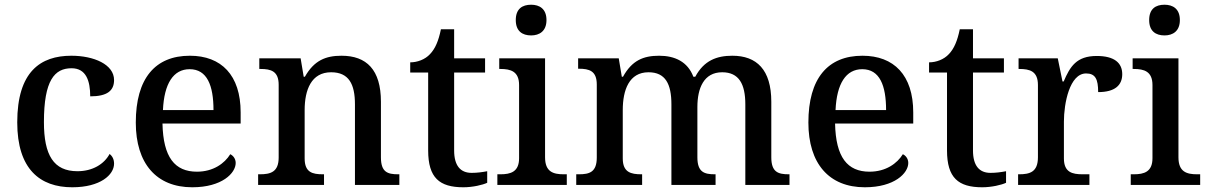

<svg xmlns="http://www.w3.org/2000/svg" viewBox="-20 -783 5116 813"><path d="M286 10C405 10 463 -43 463 -90C463 -108 456 -122 444 -131C421 -88 372 -58 308 -58C207 -58 166 -126 166 -266C166 -443 211 -494 283 -494C345 -494 362 -440 362 -375C434 -375 463 -399 463 -444C463 -510 378 -547 282 -547C152 -547 53 -480 53 -265C53 -67 149 10 286 10Z M794 10C920 10 978 -50 978 -93C978 -112 966 -125 955 -130C931 -91 883 -56 814 -56C720 -56 671 -117 668 -260H999V-307C999 -465 917 -547 784 -547C637 -547 555 -451 555 -264C555 -91 642 10 794 10ZM884 -317H670C675 -429 714 -490 783 -490C857 -490 884 -421 884 -317Z M1073 0H1352V-45H1347C1303 -45 1270 -53 1270 -112V-317C1270 -402 1298 -477 1382 -477C1457 -477 1483 -427 1483 -341V0H1671V-45H1666C1621 -45 1593 -54 1593 -117V-352C1593 -488 1532 -547 1426 -547C1359 -547 1310 -527 1271 -458H1266L1253 -536H1078V-491H1083C1127 -491 1160 -482 1160 -424V-116C1160 -54 1125 -45 1080 -45H1073Z M1942 10C1982 10 2024 0 2043 -9V-58C2022 -54 2001 -51 1977 -51C1930 -51 1903 -81 1903 -146V-476H2034V-536H1903V-659H1847C1837 -610 1823 -577 1801 -554C1780 -531 1747 -519 1717 -519V-476H1793V-146C1793 -30 1841 10 1942 10Z M2229 -633C2264 -633 2294 -651 2294 -698C2294 -746 2264 -763 2229 -763C2192 -763 2164 -746 2164 -698C2164 -651 2192 -633 2229 -633ZM2086 0H2380V-45H2367C2323 -45 2288 -55 2288 -117V-536H2094V-491H2099C2142 -491 2178 -481 2178 -423V-113C2178 -55 2142 -45 2099 -45H2086Z M2420 0H2699V-45H2696C2652 -45 2617 -53 2617 -112V-317C2617 -402 2644 -477 2726 -477C2798 -477 2823 -427 2823 -341V0H3010V-45H3007C2962 -45 2933 -54 2933 -117V-330C2933 -409 2960 -477 3038 -477C3109 -477 3136 -427 3136 -341V0H3323V-45H3320C3275 -45 3246 -54 3246 -117V-352C3246 -488 3184 -547 3081 -547C3015 -547 2961 -527 2924 -458H2916C2892 -522 2837 -547 2771 -547C2704 -547 2656 -527 2618 -458H2613L2600 -536H2428V-492H2431C2475 -492 2507 -483 2507 -425V-116C2507 -54 2476 -45 2431 -45H2420Z M3642 10C3768 10 3826 -50 3826 -93C3826 -112 3814 -125 3803 -130C3779 -91 3731 -56 3662 -56C3568 -56 3519 -117 3516 -260H3847V-307C3847 -465 3765 -547 3632 -547C3485 -547 3403 -451 3403 -264C3403 -91 3490 10 3642 10ZM3732 -317H3518C3523 -429 3562 -490 3631 -490C3705 -490 3732 -421 3732 -317Z M4139 10C4179 10 4221 0 4240 -9V-58C4219 -54 4198 -51 4174 -51C4127 -51 4100 -81 4100 -146V-476H4231V-536H4100V-659H4044C4034 -610 4020 -577 3998 -554C3977 -531 3944 -519 3914 -519V-476H3990V-146C3990 -30 4038 10 4139 10Z M4291 0H4593V-45H4564C4521 -45 4485 -53 4485 -112V-268C4485 -345 4509 -472 4579 -472C4618 -472 4630 -448 4630 -393C4701 -393 4732 -422 4732 -469C4732 -517 4698 -546 4624 -546C4538 -546 4511 -501 4484 -438H4479L4459 -536H4293V-491H4296C4340 -491 4375 -482 4375 -423V-117C4375 -54 4340 -45 4295 -45H4291Z M4911 -633C4946 -633 4976 -651 4976 -698C4976 -746 4946 -763 4911 -763C4874 -763 4846 -746 4846 -698C4846 -651 4874 -633 4911 -633ZM4768 0H5062V-45H5049C5005 -45 4970 -55 4970 -117V-536H4776V-491H4781C4824 -491 4860 -481 4860 -423V-113C4860 -55 4824 -45 4781 -45H4768Z"/></svg>

Font: Noto Serif Telugu Medium
Style: Regular
Weight: 500
Designer: Jelle Bosma - Monotype Design Team
Foundry: Monotype Imaging Inc.
Version: Version 2.005